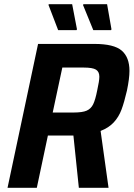

<svg xmlns="http://www.w3.org/2000/svg" viewBox="-20 -898 639 918"><path d="M162 -688H431Q525 -688 562 -656Q599 -624 599 -559Q599 -523 587 -465Q574 -409 561 -374Q548 -339 524 -313Q500 -287 461 -272L499 0H357L331 -250H303H209L156 0H16ZM445 -467Q455 -512 455 -531Q455 -555 439 -565Q423 -575 380 -575H278L232 -360H332Q374 -360 394.5 -369Q415 -378 425.5 -399.5Q436 -421 445 -467ZM346 -754H258L212 -874L213 -878H325L348 -758ZM511 -754H426L377 -874L379 -878H492L513 -758Z"/></svg>

Font: Saira Semi Condensed SemiBold
Style: Italic
Weight: 600
Width: 4
Italic angle: -12°
Designer: Hector Gatti with collaboration of the Omnibus-Type team
Foundry: Omnibus-Type
Version: Version 1.001; ttfautohint (v1.8)